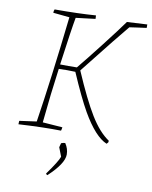

<svg xmlns="http://www.w3.org/2000/svg" viewBox="-96 -718 821 1039"><g transform="rotate(10 314.0 -198.5)"><path d="M523 27Q458 0 387 -123Q346 -195 289 -327Q243 -329 198 -327Q179 -190 163 -27L272 -19Q271 -9 268 0Q171 -2 35 6Q35 -6 36 -13L130 -26Q167 -265 206 -612L116 -621Q116 -632 120 -640Q253 -640 346 -647Q347 -641 347 -628Q327 -626 290 -621Q253 -616 240 -615Q228 -551 201 -352Q247 -351 293 -352Q333 -400 409.5 -498.5Q486 -597 517 -641Q570 -644 628 -647V-628Q611 -626 579.5 -621.5Q548 -617 535 -615Q493 -566 314 -339Q379 -188 428 -108Q477 -28 532 9L531 18ZM237 250Q229 247 229 242Q284 166 293 139L274 90Q276 80 280 67Q292 62 302 62Q321 90 321 122Q321 172 237 250Z"/></g></svg>

Font: Albura ExtraLight
Style: Italic
Weight: 156
Italic angle: -7°
Designer: Mercedes Jáuregui
Foundry: Omnibus-Type Team
Version: Version 1.000